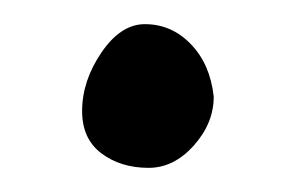

<svg xmlns="http://www.w3.org/2000/svg" viewBox="-20 -320 240 159"><path d="M100 -300Q80 -300 64 -276.5Q48 -253 48 -228Q48 -205 64 -193Q80 -181 103 -181Q124 -181 140.5 -199.5Q157 -218 157 -240Q154 -267 138 -283.5Q122 -300 100 -300Z"/></svg>

Font: Patrick Hand SC
Style: Regular
Weight: 400
Designer: Patrick Wagesreiter
Foundry: Patrick Wagesreiter
Version: Version 2.001; ttfautohint (v1.8.2)